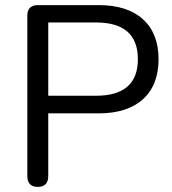

<svg xmlns="http://www.w3.org/2000/svg" viewBox="-20 -725 673 752"><path d="M87 -36V-663Q87 -705 129 -705H366Q479 -705 540 -649.5Q601 -594 601 -493Q601 -392 540 -336.5Q479 -281 366 -281H169V-36Q169 7 128 7Q87 7 87 -36ZM169 -637V-350H356Q520 -350 520 -493Q520 -637 356 -637Z"/></svg>

Font: Nunito
Style: Regular
Weight: 400
Designer: Vernon Adams
Foundry: Vernon Adams
Version: Version 3.602